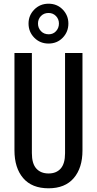

<svg xmlns="http://www.w3.org/2000/svg" viewBox="-20 -1006 523 1036"><path d="M242 10Q152 10 105 -45Q58 -100 58 -195V-720H152V-180Q152 -123 176 -96.5Q200 -70 242 -70Q284 -70 307.5 -96.5Q331 -123 331 -179V-720H425V-194Q425 -100 378 -45Q331 10 242 10ZM242 -771Q196 -771 165 -802.5Q134 -834 134 -879Q134 -923 165 -954.5Q196 -986 242 -986Q288 -986 318.5 -954.5Q349 -923 349 -879Q349 -834 318.5 -802.5Q288 -771 242 -771ZM243 -821Q267 -821 282.5 -838Q298 -855 298 -879Q298 -903 282 -919.5Q266 -936 242 -936Q217 -936 201 -919.5Q185 -903 185 -879Q185 -855 201 -838Q217 -821 243 -821Z"/></svg>

Font: Instrument Sans Condensed Medium
Style: Regular
Weight: 500
Width: 3
Designer: Rodrigo Fuenzalida
Foundry: fragTYPE
Version: Version 1.000;gftools[0.9.28]